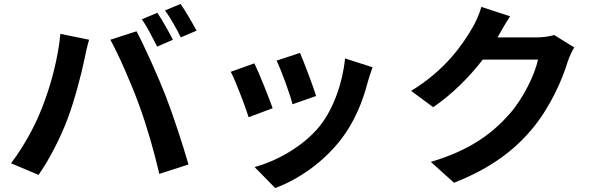

<svg xmlns="http://www.w3.org/2000/svg" viewBox="-20 -863 3040 976"><path d="M780 -798 701 -765C728 -727 758 -667 779 -626L859 -661C840 -698 805 -761 780 -798ZM898 -843 819 -810C846 -773 879 -714 899 -673L979 -707C961 -742 924 -805 898 -843ZM192 -311C158 -223 99 -115 36 -33L176 26C229 -49 288 -163 324 -260C359 -353 395 -491 409 -561C413 -583 424 -632 433 -661L287 -691C275 -564 237 -423 192 -311ZM686 -332C726 -224 762 -98 790 21L938 -27C910 -126 857 -286 822 -376C784 -473 715 -627 674 -704L541 -661C583 -585 648 -437 686 -332Z M1505 -594 1386 -555C1411 -503 1455 -382 1467 -333L1587 -375C1573 -421 1524 -551 1505 -594ZM1874 -521 1734 -566C1722 -441 1674 -308 1606 -223C1523 -119 1384 -43 1274 -14L1379 93C1496 49 1621 -35 1714 -155C1782 -243 1824 -347 1850 -448C1856 -468 1862 -489 1874 -521ZM1273 -541 1153 -498C1177 -454 1227 -321 1244 -267L1366 -313C1346 -369 1298 -490 1273 -541Z M2573 -780 2427 -828C2418 -794 2397 -748 2382 -723C2332 -637 2245 -508 2070 -401L2182 -318C2280 -385 2367 -473 2434 -560H2715C2699 -485 2641 -365 2573 -287C2486 -188 2375 -101 2170 -40L2288 66C2476 -8 2597 -100 2692 -216C2782 -328 2839 -461 2866 -550C2874 -575 2888 -603 2899 -622L2797 -685C2774 -678 2741 -673 2710 -673H2509C2510 -675 2511 -676 2512 -678C2524 -700 2550 -745 2573 -780Z"/></svg>

Font: Source Han Sans CN
Style: Bold
Weight: 700
Designer: Ryoko NISHIZUKA 西塚涼子 (kana, bopomofo & ideographs); Paul D. Hunt (Latin, Greek & Cyrillic); Sandoll Communications 산돌커뮤니
Foundry: Adobe
Version: Version 2.001;hotconv 1.0.107;makeotfexe 2.5.65593